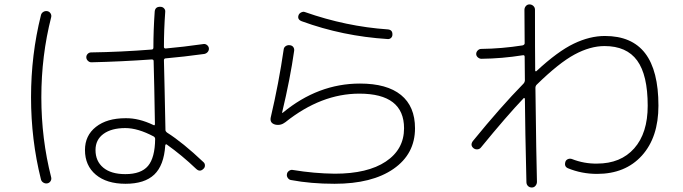

<svg xmlns="http://www.w3.org/2000/svg" viewBox="-20 -793 3040 855"><path d="M670.9 -173.8Q670.9 -181.6 664.1 -185.5Q593.8 -222.7 538.1 -222.7Q476.6 -222.7 440.9 -196.8Q405.3 -170.9 405.3 -125Q405.3 -75.2 439.9 -46.4Q474.6 -17.6 538.1 -17.6Q608.4 -17.6 639.2 -54.2Q669.9 -90.8 670.9 -173.8ZM663.1 -236.3Q669.9 -232.4 669.9 -241.2Q667 -394.5 667 -401.4Q666 -461.9 664.1 -521.5Q664.1 -528.3 655.3 -528.3Q519.5 -518.6 386.7 -515.6Q377.9 -515.6 371.1 -522.5Q364.3 -529.3 364.3 -538.1Q364.3 -546.9 370.6 -553.2Q377 -559.6 385.7 -559.6Q517.6 -561.5 654.3 -572.3Q663.1 -572.3 663.1 -581.1Q663.1 -658.2 668.9 -741.2Q670.9 -763.7 694.3 -762.7Q704.1 -762.7 710.4 -755.9Q716.8 -749 715.8 -740.2Q710 -660.2 710 -584Q710 -577.1 717.8 -577.1Q795.9 -584 884.8 -596.7Q893.6 -598.6 901.4 -592.8Q909.2 -586.9 910.2 -578.1Q911.1 -569.3 905.3 -562Q899.4 -554.7 889.6 -552.7Q796.9 -540 718.8 -533.2Q710 -533.2 710 -524.4Q711.9 -457 712.9 -400.4Q714.8 -336.9 716.8 -213.9Q716.8 -208 724.6 -202.1Q793.9 -158.2 885.7 -71.3Q892.6 -65.4 892.6 -56.2Q892.6 -46.9 885.7 -41Q870.1 -25.4 853.5 -41Q790 -101.6 722.7 -149.4Q720.7 -151.4 718.3 -149.9Q715.8 -148.4 715.8 -144.5Q710 -56.6 667 -15.6Q624 25.4 539.1 25.4Q455.1 25.4 406.7 -15.1Q358.4 -55.7 358.4 -125Q358.4 -189.5 407.2 -228Q456.1 -266.6 539.1 -266.6Q597.7 -267.6 663.1 -236.3ZM191.4 23.4Q181.6 25.4 172.9 20Q164.1 14.6 162.1 4.9Q118.2 -170.9 118.2 -359.9Q118.2 -548.8 162.1 -724.6Q164.1 -734.4 172.4 -739.7Q180.7 -745.1 191.4 -743.2Q200.2 -741.2 205.1 -733.4Q210 -725.6 208 -716.8Q164.1 -544.9 164.1 -359.9Q164.1 -174.8 208 -2.9Q210 5.9 205.1 13.7Q200.2 21.5 191.4 23.4Z M1205.1 -238.3Q1180.7 -245.1 1185.5 -269.5Q1221.7 -423.8 1243.2 -572.3Q1244.1 -582 1252 -587.4Q1259.8 -592.8 1270 -591.8Q1280.3 -590.8 1285.6 -584Q1291 -577.1 1290 -567.4Q1272.5 -443.4 1236.3 -292Q1236.3 -290 1237.3 -290Q1238.3 -290 1238.3 -290.5Q1238.3 -291 1239.3 -291Q1396.5 -420.9 1583 -420.9Q1703.1 -420.9 1765.6 -370.1Q1828.1 -319.3 1828.1 -221.7Q1828.1 -107.4 1732.4 -41Q1636.7 25.4 1469.7 25.4Q1364.3 25.4 1276.4 8.8Q1267.6 7.8 1261.7 -0.5Q1255.9 -8.8 1257.8 -17.6Q1258.8 -26.4 1267.1 -32.2Q1275.4 -38.1 1284.2 -36.1Q1378.9 -20.5 1470.7 -19.5Q1617.2 -19.5 1698.2 -73.7Q1779.3 -127.9 1779.3 -221.7Q1779.3 -376 1580.1 -376Q1410.2 -376 1251 -249Q1229.5 -232.4 1205.1 -238.3ZM1337.9 -739.3Q1521.5 -674.8 1707 -662.1Q1728.5 -660.2 1727.5 -638.7Q1727.5 -629.9 1721.2 -624Q1714.8 -618.2 1706.1 -619.1Q1505.9 -631.8 1324.2 -698.2Q1302.7 -706.1 1309.6 -725.6Q1312.5 -733.4 1321.3 -737.8Q1330.1 -742.2 1337.9 -739.3Z M2088.9 -132.8Q2072.3 -146.5 2085.9 -165Q2210 -317.4 2310.5 -419.9Q2316.4 -425.8 2317.4 -434.6Q2317.4 -450.2 2316.9 -485.8Q2316.4 -521.5 2316.4 -540Q2316.4 -548.8 2307.6 -546.9Q2215.8 -532.2 2124 -531.2Q2115.2 -531.2 2107.9 -537.6Q2100.6 -543.9 2100.6 -552.7Q2100.6 -561.5 2107.4 -568.4Q2114.3 -575.2 2123 -575.2Q2213.9 -576.2 2306.6 -590.8Q2315.4 -592.8 2316.4 -599.6Q2316.4 -622.1 2315.9 -671.9Q2315.4 -721.7 2315.4 -749Q2315.4 -758.8 2321.8 -766.1Q2328.1 -773.4 2337.9 -773.4Q2347.7 -773.4 2355 -766.6Q2362.3 -759.8 2362.3 -750Q2362.3 -558.6 2363.3 -478.5Q2363.3 -476.6 2365.2 -475.6Q2367.2 -474.6 2369.1 -476.6Q2463.9 -564.5 2535.2 -598.6Q2606.4 -632.8 2673.8 -632.8Q2793.9 -632.8 2853 -555.7Q2912.1 -478.5 2912.1 -322.3Q2912.1 -181.6 2838.4 -100.1Q2764.6 -18.6 2638.7 -18.6Q2570.3 -18.6 2508.8 -43.9Q2491.2 -51.8 2498 -73.2Q2501 -81.1 2509.3 -84.5Q2517.6 -87.9 2526.4 -85Q2581.1 -63.5 2638.7 -64.5Q2744.1 -64.5 2804.2 -132.3Q2864.3 -200.2 2864.3 -322.3Q2864.3 -459 2817.4 -523.4Q2770.5 -587.9 2671.9 -587.9Q2608.4 -587.9 2538.6 -550.3Q2468.8 -512.7 2370.1 -416Q2364.3 -410.2 2364.3 -401.4Q2368.2 -83 2371.1 16.6Q2371.1 26.4 2364.7 34.2Q2358.4 42 2348.1 42Q2337.9 42 2331.1 35.2Q2324.2 28.3 2324.2 17.6Q2318.4 -222.7 2317.4 -352.5Q2317.4 -354.5 2315.4 -356Q2313.5 -357.4 2312.5 -356.4Q2235.4 -275.4 2122.1 -136.7Q2116.2 -128.9 2106.4 -127.9Q2096.7 -127 2088.9 -132.8Z"/></svg>

Font: Rounded Mgen+ 2m light
Style: Regular
Weight: 200
Designer: [Source Han Sans]
Ryoko NISHIZUKA  (kana & ideographs); Paul D. Hunt (Latin, Greek & Cyrillic); Wenlong ZHANG  (bopomofo
Version: Version 1.059.20150602